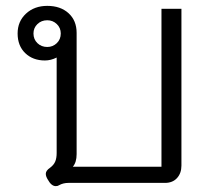

<svg xmlns="http://www.w3.org/2000/svg" viewBox="-20 -623 708 654"><path d="M170 11Q155 11 143 -11Q136 -22 136 -31Q136 -42 151 -52Q163 -61 168 -72.5Q173 -84 173 -102V-427Q153 -417 133 -417Q92 -417 66 -442Q40 -467 40 -509Q40 -550 68.5 -576.5Q97 -603 141 -603Q186 -603 213.5 -578Q241 -553 241 -511V-98Q241 -70 228 -55H530V-593H598V-59Q598 -33 583 -16.5Q568 0 542 0H213Q195 0 181 8Q177 11 170 11ZM187 -509Q187 -528 173.5 -541Q160 -554 141 -554Q121 -554 107.5 -541Q94 -528 94 -509Q94 -489 107.5 -476Q121 -463 141 -463Q160 -463 173.5 -476Q187 -489 187 -509Z"/></svg>

Font: Niramit Light
Style: Regular
Weight: 300
Designer: Katatrad Aksorn Co.,Ltd.
Foundry: Cadson Demak Co.,Ltd.
Version: Version 1.000; ttfautohint (v1.6)